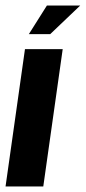

<svg xmlns="http://www.w3.org/2000/svg" viewBox="-24 -672 309 692"><path d="M-4 0 66 -495H202L132 0ZM80 -549 145 -652H265L157 -549Z"/></svg>

Font: Alumni Sans ExtraBold
Style: Italic
Weight: 800
Italic angle: -8°
Designer: Robert E. Leuschke
Foundry: Robert E. Leuschke
Version: Version 1.016